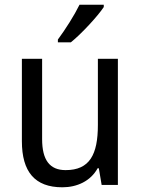

<svg xmlns="http://www.w3.org/2000/svg" viewBox="-20 -786 599 816"><path d="M421 -756V-766H318C296 -721 258 -661 226 -618V-606H281C326 -642 396 -718 421 -756ZM481 -536H396V-255C396 -129 361 -63 259 -63C191 -63 159 -106 159 -195V-536H73V-186C73 -56 128 10 245 10C307 10 365 -16 395 -71H400L412 0H481Z"/></svg>

Font: Noto Sans Lao SemiCondensed
Style: Regular
Weight: 400
Width: 4
Designer: Monotype Design Team
Foundry: Monotype Imaging Inc.
Version: Version 2.003